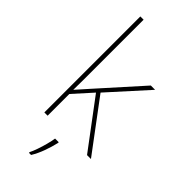

<svg xmlns="http://www.w3.org/2000/svg" viewBox="-308 -807 1075 1075"><g transform="rotate(45 229.5 -269.5)"><path d="M116 -385Q116 -337 116 -294Q116 -251 115 -204Q132 -223 144 -236.5Q156 -250 172 -268L405 -528H439L234 -301L459 0H428L216 -283L116 -172V0H90V-760H116ZM265 67Q256 106 241.5 146Q227 186 206 221H189V215Q197 200 207 171.5Q217 143 225 112.5Q233 82 236 61H265Z"/></g></svg>

Font: Noto Sans Khmer UI Thin
Style: Regular
Weight: 100
Designer: Danh Hong and the Monotype Design Team
Foundry: Monotype Imaging Inc.
Version: Version 2.002; ttfautohint (v1.8.4.7-5d5b)